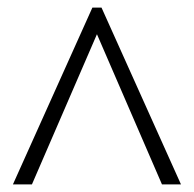

<svg xmlns="http://www.w3.org/2000/svg" viewBox="-20 -675 509 505"><path d="M223 -655H247L456 -190H406L235 -585L64 -190H14Z"/></svg>

Font: Libra Serif Modern
Style: Regular
Weight: 400
Designer: Stefan Peev, Context Ltd
Foundry: Stefan Peev, Context Ltd
Version: Version 1.000